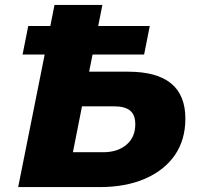

<svg xmlns="http://www.w3.org/2000/svg" viewBox="-20 -762 802 782"><path d="M54 0 162 -540H72L95 -656H185L202 -742H397L380 -656H590L567 -540H357L343 -470H502Q735 -470 735 -279Q735 -192 692 -130Q649 -68 570.5 -34Q492 0 386 0ZM277 -142H400Q459 -142 495 -172.5Q531 -203 531 -256Q531 -294 510 -311.5Q489 -329 443 -329H314Z"/></svg>

Font: Montserrat ExtraBold
Style: Italic
Weight: 800
Italic angle: -11.3°
Designer: Julieta Ulanovsky
Foundry: Julieta Ulanovsky
Version: Version 9.000; ttfautohint (v1.8.4.7-5d5b)